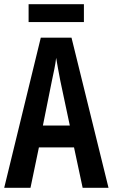

<svg xmlns="http://www.w3.org/2000/svg" viewBox="-20 -893 536 913"><path d="M379 -873H116V-788H379ZM373 0H496L320 -714H174L0 0H125L165 -192H332ZM267 -508 312 -296H184L227 -510C234 -542 244 -588 247 -618C253 -583 258 -554 267 -508Z"/></svg>

Font: Noto Sans Gujarati ExtraCondensed SemiBold
Style: Regular
Weight: 600
Width: 2
Designer: Jelle Bosma - Monotype Design Team, Universal Thirst
Foundry: Monotype Imaging Inc.
Version: Version 2.106